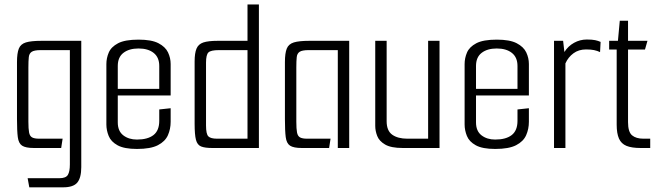

<svg xmlns="http://www.w3.org/2000/svg" viewBox="-20 -649 2883 842"><path d="M108.5 172.5 101.2 132.5H240.5Q268.8 132.5 277.6 118Q286.4 103.5 286.4 72.2V-429.2H158.5Q130.5 -429.2 119.3 -422Q108 -414.8 106.3 -398.4Q104.5 -382 104.5 -352.8V-115Q104.5 -84.2 107.5 -68.2Q110.5 -52.2 120.7 -46.5Q130.8 -40.8 152.1 -40.8H254.6L248.3 0H128.4Q92.5 0 77 -10.2Q61.5 -20.3 58 -47.9Q54.5 -75.5 54.5 -126.8V-376.8Q54.5 -415.8 62.6 -435.9Q70.6 -455.9 93.7 -463Q116.7 -470 161.7 -470H336.4V84Q336.4 130.5 319.1 151.5Q301.8 172.5 256.9 172.5Z M580.8 4.2Q524.7 4.2 495.7 -11.8Q466.6 -27.8 456.6 -52.8Q446.5 -77.8 446.5 -103.1V-367.9Q446.5 -394.2 457 -418.7Q467.4 -443.2 497.6 -459.2Q527.8 -475.2 587.7 -475.2Q644.5 -475.2 674.8 -459.5Q705.2 -443.7 716.8 -419.3Q728.4 -394.8 728.4 -368.4V-254.2L678.4 -251.9V-359.6Q678.4 -397.6 653.8 -417Q629.3 -436.4 587.5 -436.4Q546.4 -436.4 521.5 -417.4Q496.5 -398.4 496.5 -359.6V-112.3Q496.5 -74.1 520.7 -55.5Q544.8 -37 580.5 -37Q627.8 -37 653.1 -56.7Q678.4 -76.4 678.4 -119.2V-169L728.4 -174.4V-114.9Q728.4 -83.3 716.4 -56.1Q704.4 -28.8 672.5 -12.3Q640.7 4.2 580.8 4.2ZM454.8 -230.4V-259.2H728.4V-230.4Z M910.4 0Q878.6 0 861.9 -6.7Q845.2 -13.4 839.3 -36Q833.5 -58.7 833.5 -106.1V-379.4Q833.5 -416.1 841.8 -435.8Q850 -455.5 871.7 -462.8Q893.5 -470 935 -470H1065.4V-629.3H1115.4V0ZM1065.4 -40.8V-429.2H939.8Q904.8 -429.2 894.2 -419.2Q883.5 -409.1 883.5 -374.3V-98.8Q883.5 -60.8 893.9 -50.8Q904.2 -40.8 931.8 -40.8Z M1303.4 0Q1267.5 0 1252 -10.2Q1236.5 -20.3 1233 -47.9Q1229.5 -75.5 1229.5 -126.8V-376.8Q1229.5 -415.8 1237.6 -435.9Q1245.6 -455.9 1268.7 -463Q1291.7 -470 1336.7 -470H1511.4V0H1461.4V-429.2H1333.5Q1305.5 -429.2 1294.3 -422Q1283 -414.8 1281.3 -398.4Q1279.5 -382 1279.5 -352.8V-115Q1279.5 -84.2 1282.5 -68.2Q1285.5 -52.2 1295.7 -46.5Q1305.8 -40.8 1327.1 -40.8H1429.6L1423.3 0Z M1746.3 0Q1694.6 0 1668.8 -15.2Q1642.9 -30.3 1634.3 -52.6Q1625.6 -74.8 1625.6 -96.8V-470H1675.6V-117.5Q1675.6 -75.6 1700.2 -58.2Q1724.7 -40.8 1766.3 -40.8H1857.5V-470H1907.5V0Z M2151.8 4.2Q2095.7 4.2 2066.7 -11.8Q2037.6 -27.8 2027.6 -52.8Q2017.5 -77.8 2017.5 -103.1V-367.9Q2017.5 -394.2 2028 -418.7Q2038.4 -443.2 2068.6 -459.2Q2098.8 -475.2 2158.7 -475.2Q2215.5 -475.2 2245.8 -459.5Q2276.2 -443.7 2287.8 -419.3Q2299.4 -394.8 2299.4 -368.4V-254.2L2249.4 -251.9V-359.6Q2249.4 -397.6 2224.8 -417Q2200.3 -436.4 2158.5 -436.4Q2117.4 -436.4 2092.5 -417.4Q2067.5 -398.4 2067.5 -359.6V-112.3Q2067.5 -74.1 2091.7 -55.5Q2115.8 -37 2151.5 -37Q2198.8 -37 2224.1 -56.7Q2249.4 -76.4 2249.4 -119.2V-169L2299.4 -174.4V-114.9Q2299.4 -83.3 2287.4 -56.1Q2275.4 -28.8 2243.5 -12.3Q2211.7 4.2 2151.8 4.2ZM2025.8 -230.4V-259.2H2299.4V-230.4Z M2409.6 0V-470H2449.5L2455.1 -421Q2471.4 -446.9 2497.5 -461.3Q2523.6 -475.7 2553.3 -475.7Q2576.9 -475.7 2590 -472.9Q2603.1 -470.2 2613.9 -465.2L2611.5 -420.5Q2599.2 -426.4 2585.1 -429.3Q2571 -432.2 2550.1 -432.2Q2517.8 -432.2 2494.9 -415.3Q2471.9 -398.5 2459.6 -371V0Z M2788.4 0Q2750.4 0 2727.4 -9.3Q2704.4 -18.7 2694.4 -41.3Q2684.4 -64 2684.4 -102V-431.8H2651.4V-470H2689.9L2698 -558H2734.2V-470H2819.4L2808.5 -431.8H2734.2V-113.5Q2734.2 -70.4 2751.8 -55.6Q2769.5 -40.8 2801.5 -40.8H2831.5V0Z"/></svg>

Font: Smooch Sans Thin
Style: Regular
Weight: 100
Designer: Robert E. Leuschke
Foundry: Robert E. Leuschke
Version: Version 1.010